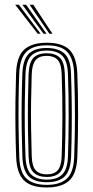

<svg xmlns="http://www.w3.org/2000/svg" viewBox="-20 -788 396 814"><path d="M178.2 6.8Q111.2 6.8 81.1 -23.8Q51 -54.2 48.5 -122.5Q46.2 -185.5 45.5 -243.9Q44.8 -302.2 45.5 -360Q46.2 -417.8 48.2 -478.2Q51.2 -549.8 83.1 -578.2Q115 -606.8 178.2 -606.8Q245.5 -606.8 275.2 -576.1Q305 -545.5 307.8 -477.2Q311.2 -383 311.1 -297.6Q311 -212.2 307.8 -121.8Q305 -50.5 273.1 -21.9Q241.2 6.8 178.2 6.8ZM178.2 -4.2Q233.5 -4.2 262.6 -29.9Q291.8 -55.5 294.5 -121.8Q297.8 -212 297.8 -296Q297.8 -380 294.2 -476.5Q292.2 -537.8 266.2 -566.8Q240.2 -595.8 178.2 -595.8Q119.5 -595.8 91.8 -568.2Q64 -540.8 61.5 -475.5Q59.5 -421.8 58.8 -365.1Q58 -308.5 58.8 -248Q59.5 -187.5 61.8 -122Q64 -55.5 93.4 -29.9Q122.8 -4.2 178.2 -4.2ZM178.2 -15.5Q125.5 -15.5 101.2 -40.8Q77 -66 74.8 -125Q73 -178.8 72.1 -237Q71.2 -295.2 71.9 -355.5Q72.5 -415.8 74.8 -475.2Q77 -535.2 101.9 -559.9Q126.8 -584.5 178.2 -584.5Q227.2 -584.5 253.1 -561Q279 -537.5 281 -477.5Q283.2 -416.8 284 -358.4Q284.8 -300 284.1 -242.1Q283.5 -184.2 281.5 -124.8Q279.2 -64.8 254.4 -40.1Q229.5 -15.5 178.2 -15.5ZM178.2 -26.5Q222.5 -26.5 244.2 -48.6Q266 -70.8 268.2 -125Q270.8 -201 271.1 -290Q271.5 -379 268 -474.5Q266 -529.8 243.9 -551.6Q221.8 -573.5 178.2 -573.5Q133.8 -573.5 112 -551.4Q90.2 -529.2 88 -474.8Q86.2 -423.8 85.4 -367.1Q84.5 -310.5 85.1 -249.6Q85.8 -188.8 88 -125Q90 -69.2 112.6 -47.9Q135.2 -26.5 178.2 -26.5ZM178.2 -37.8Q142 -37.8 122.5 -56.6Q103 -75.5 101.2 -125.2Q99.2 -184.5 98.5 -242Q97.8 -299.5 98.5 -357.1Q99.2 -414.8 101.2 -474Q103 -521.8 121.2 -542Q139.5 -562.2 178.2 -562.2Q214.5 -562.2 233.8 -543.4Q253 -524.5 254.8 -474.5Q257.8 -387 257.9 -298.4Q258 -209.8 254.8 -125.8Q253 -77.2 234.5 -57.5Q216 -37.8 178.2 -37.8ZM178.2 -48.8Q210.5 -48.8 225.4 -66.9Q240.2 -85 241.5 -126.2Q244.2 -205.5 244.6 -291.6Q245 -377.8 241.5 -474Q240.2 -517.2 224.4 -534.2Q208.5 -551.2 178.2 -551.2Q145.5 -551.2 130.8 -532.9Q116 -514.5 114.5 -473.5Q112.5 -415.5 111.8 -359.8Q111 -304 111.8 -246.6Q112.5 -189.2 114.5 -125.8Q115.8 -82.2 131.9 -65.5Q148 -48.8 178.2 -48.8ZM139.8 -645 44.5 -767.8H60.2L152.2 -645ZM164.5 -645 75 -767.8H90.8L177.2 -645ZM189.5 -645 105.5 -767.8H121.2L202.5 -645Z"/></svg>

Font: Big Shoulders Inline Display Thin
Style: Regular
Weight: 400
Version: Version 2.002